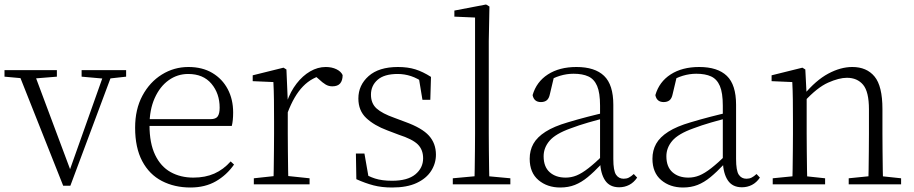

<svg xmlns="http://www.w3.org/2000/svg" viewBox="-28 -820 4064 854"><path d="M253 6 49 -508H119L291 -48H276L281 -60L440 -508H477L285 6ZM-8 -479V-508H225V-479L114 -470H91ZM335 -479V-508H533V-479L452 -470H436Z M819 14Q748 14 692 -15Q636 -44 604.5 -103.5Q573 -163 573 -252Q573 -334 605.5 -394.5Q638 -455 692 -488.5Q746 -522 810 -522Q872 -522 916.5 -495.5Q961 -469 985 -423.5Q1009 -378 1009 -320Q1009 -283 1003 -260H603V-290H908Q932 -290 940.5 -302.5Q949 -315 949 -341Q949 -404 912.5 -447.5Q876 -491 809 -491Q761 -491 722 -463Q683 -435 660 -383.5Q637 -332 637 -263Q637 -183 662 -131Q687 -79 731 -54.5Q775 -30 832 -30Q885 -30 925.5 -48Q966 -66 998 -102L1013 -88Q980 -41 932 -13.5Q884 14 819 14Z M1101 0V-27L1212 -39H1235L1349 -27V0ZM1188 0Q1189 -24 1189.5 -64.5Q1190 -105 1190.5 -149Q1191 -193 1191 -226V-281Q1191 -333 1190.5 -375.5Q1190 -418 1188 -455L1096 -459V-485L1233 -519L1246 -511L1252 -371V-370V-226Q1252 -193 1252.5 -149Q1253 -105 1253.5 -64.5Q1254 -24 1255 0ZM1251 -318 1234 -367H1248Q1264 -413 1291 -448Q1318 -483 1351.5 -502.5Q1385 -522 1421 -522Q1448 -522 1468.5 -512Q1489 -502 1496 -486Q1496 -462 1485 -449Q1474 -436 1450 -436Q1434 -436 1420.5 -444Q1407 -452 1390 -468L1367 -488H1416Q1360 -477 1320 -436Q1280 -395 1251 -318Z M1716 14Q1670 14 1633.5 4.5Q1597 -5 1557 -23L1555 -137H1593L1614 -17L1582 -18V-54Q1609 -36 1640 -26Q1671 -16 1716 -16Q1785 -16 1819.5 -44.5Q1854 -73 1854 -116Q1854 -154 1830.5 -177.5Q1807 -201 1745 -221L1695 -240Q1636 -262 1601 -295Q1566 -328 1566 -382Q1566 -441 1611.5 -481.5Q1657 -522 1742 -522Q1786 -522 1819.5 -511.5Q1853 -501 1889 -478L1886 -376H1851L1833 -485L1860 -483V-450Q1829 -472 1800 -481.5Q1771 -491 1741 -491Q1681 -491 1651.5 -465Q1622 -439 1622 -399Q1622 -360 1647 -337.5Q1672 -315 1726 -296L1774 -278Q1849 -251 1880 -216.5Q1911 -182 1911 -132Q1911 -93 1889.5 -59.5Q1868 -26 1825 -6Q1782 14 1716 14Z M1986 0V-27L2105 -38H2124L2242 -27V0ZM2082 0Q2083 -30 2083.5 -69Q2084 -108 2084.5 -149.5Q2085 -191 2085 -226V-742L1993 -746V-773L2134 -800L2149 -791L2146 -637V-226Q2146 -191 2146.5 -149.5Q2147 -108 2147.5 -69Q2148 -30 2149 0Z M2464 14Q2406 14 2367 -19Q2328 -52 2328 -114Q2328 -151 2344.5 -180.5Q2361 -210 2398.5 -234Q2436 -258 2498 -276Q2541 -289 2585.5 -300.5Q2630 -312 2670 -321V-297Q2630 -287 2588.5 -275Q2547 -263 2510 -249Q2443 -225 2416.5 -194Q2390 -163 2390 -125Q2390 -78 2417 -54Q2444 -30 2488 -30Q2513 -30 2536.5 -39.5Q2560 -49 2589.5 -72Q2619 -95 2659 -134L2665 -89H2646Q2614 -55 2586 -32Q2558 -9 2529 2.5Q2500 14 2464 14ZM2726 13Q2684 13 2663.5 -17.5Q2643 -48 2641 -102V-106V-350Q2641 -407 2628 -437.5Q2615 -468 2589 -480Q2563 -492 2523 -492Q2493 -492 2463 -483Q2433 -474 2401 -454L2437 -482L2418 -402Q2414 -382 2404 -374Q2394 -366 2378 -366Q2347 -366 2341 -397Q2358 -456 2409 -489Q2460 -522 2536 -522Q2618 -522 2659 -482.5Q2700 -443 2700 -354V-113Q2700 -61 2712 -43Q2724 -25 2746 -25Q2759 -25 2769 -30Q2779 -35 2791 -46L2806 -30Q2791 -8 2770.5 2.5Q2750 13 2726 13Z M3010 14Q2952 14 2913 -19Q2874 -52 2874 -114Q2874 -151 2890.5 -180.5Q2907 -210 2944.5 -234Q2982 -258 3044 -276Q3087 -289 3131.5 -300.5Q3176 -312 3216 -321V-297Q3176 -287 3134.5 -275Q3093 -263 3056 -249Q2989 -225 2962.5 -194Q2936 -163 2936 -125Q2936 -78 2963 -54Q2990 -30 3034 -30Q3059 -30 3082.5 -39.5Q3106 -49 3135.5 -72Q3165 -95 3205 -134L3211 -89H3192Q3160 -55 3132 -32Q3104 -9 3075 2.5Q3046 14 3010 14ZM3272 13Q3230 13 3209.5 -17.5Q3189 -48 3187 -102V-106V-350Q3187 -407 3174 -437.5Q3161 -468 3135 -480Q3109 -492 3069 -492Q3039 -492 3009 -483Q2979 -474 2947 -454L2983 -482L2964 -402Q2960 -382 2950 -374Q2940 -366 2924 -366Q2893 -366 2887 -397Q2904 -456 2955 -489Q3006 -522 3082 -522Q3164 -522 3205 -482.5Q3246 -443 3246 -354V-113Q3246 -61 3258 -43Q3270 -25 3292 -25Q3305 -25 3315 -30Q3325 -35 3337 -46L3352 -30Q3337 -8 3316.5 2.5Q3296 13 3272 13Z M3409 0V-27L3519 -38H3539L3642 -27V0ZM3496 0Q3497 -24 3497.5 -64.5Q3498 -105 3498.5 -149Q3499 -193 3499 -226V-281Q3499 -333 3498.5 -375.5Q3498 -418 3496 -455L3404 -459V-485L3541 -519L3554 -511L3560 -393V-392V-226Q3560 -193 3560.5 -149Q3561 -105 3561.5 -64.5Q3562 -24 3563 0ZM3747 0V-27L3856 -38H3877L3980 -27V0ZM3834 0Q3835 -24 3835.5 -64Q3836 -104 3836.5 -148Q3837 -192 3837 -226V-334Q3837 -412 3811 -443Q3785 -474 3739 -474Q3704 -474 3655.5 -452.5Q3607 -431 3549 -368L3539 -398H3547Q3601 -463 3656 -492.5Q3711 -522 3763 -522Q3827 -522 3862 -479.5Q3897 -437 3897 -335V-226Q3897 -192 3897.5 -148Q3898 -104 3898.5 -64Q3899 -24 3900 0Z"/></svg>

Font: Noto Serif HK
Style: Regular
Weight: 200
Designer: Ryoko NISHIZUKA 西塚涼子 (kana & ideographs); Frank Grießhammer (Latin, Greek & Cyrillic); Wenlong ZHANG 张文龙 (bopomofo); San
Foundry: Adobe
Version: Version 2.001;hotconv 1.1.0;makeotfexe 2.6.0